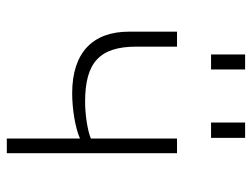

<svg xmlns="http://www.w3.org/2000/svg" viewBox="-108 -632 740 564"><g transform="rotate(90 262.0 -350.0)"><path d="M73 -359C73 -252 135 -192 254 -192C300 -192 356 -201 387 -215V0H430V-500H387V-247C364 -237 316 -230 279 -230C163 -230 117 -273 117 -381V-500H73ZM140 -600H184V-700H140ZM340 -600H385V-700H340Z"/></g></svg>

Font: Perun ExtraLight
Style: Regular
Weight: 200
Foundry: Copyright (c) Stefan Peev, Context Ltd, 2016
Version: Version 1.089